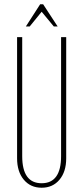

<svg xmlns="http://www.w3.org/2000/svg" viewBox="-20 -873 381 899"><path d="M84 -699V-142Q84 -15 175 -15Q266 -15 266 -142V-699H290V-132Q290 -69 258.5 -31.5Q227 6 175 6Q123 6 91.5 -31.5Q60 -69 60 -132V-699ZM168 -853H182L250 -749H232L175 -818L119 -749H101Z"/></svg>

Font: Moniqa Thin Paragraph
Style: Regular
Weight: 100
Designer: Rajesh Rajput
Foundry: Rajesh Rajput
Version: Version 1.000